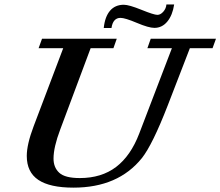

<svg xmlns="http://www.w3.org/2000/svg" viewBox="-20 -839 1001 872"><path d="M681.2 -712.4Q655.3 -712.4 601.6 -735.1Q547.9 -757.8 527.3 -757.8Q493.2 -757.8 486.3 -711.9H451.2Q456.5 -763.2 479.7 -790.3Q502.9 -817.4 542.5 -817.4Q565.9 -817.4 622.6 -794.4Q679.2 -771.5 694.8 -771.5Q709 -771.5 721.7 -785.9Q734.4 -800.3 735.8 -818.8H771Q763.7 -770 740 -741.2Q716.3 -712.4 681.2 -712.4ZM313.5 13.2Q206.5 13.2 154.1 -22Q101.6 -57.1 101.6 -130.9Q101.6 -183.1 132.8 -265.6L267.1 -620.1H155.3L170.9 -663.1H510.3L495.1 -620.1H391.6L253.4 -250.5Q223.1 -170.4 223.1 -118.7Q223.1 -78.1 249.3 -54.2Q275.4 -30.3 342.3 -30.3Q440.9 -30.3 507.3 -80.8Q573.7 -131.3 612.3 -232.4L760.7 -620.1H649.4L664.6 -663.1H960.9L945.3 -620.1H842.3L741.7 -359.9Q672.4 -181.6 624.5 -121.1Q516.6 13.2 313.5 13.2Z"/></svg>

Font: Elstob 6pt SemiBold
Style: Italic
Weight: 600
Italic angle: -20°
Designer: Peter S. Baker
Version: Version 1.015